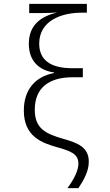

<svg xmlns="http://www.w3.org/2000/svg" viewBox="-20 -780 570 999"><path d="M331 199H388C418 154 442 109 442 61C442 -15 382 -37 311 -57C217 -84 161 -111 161 -209C161 -324 236 -378 358 -378H411V-425H357C241 -425 184 -469 184 -553C184 -672 299 -714 405 -714H432V-760H132V-712H188C225 -712 253 -713 277 -715C194 -695 130 -651 130 -552C130 -465 181 -414 261 -403V-400C162 -381 104 -312 104 -205C104 -68 200 -36 277 -14C345 5 388 20 388 71C388 105 368 148 331 199Z"/></svg>

Font: Noto Sans Mono Condensed Light
Style: Regular
Weight: 300
Width: 3
Designer: Monotype Design Team
Foundry: Monotype Imaging Inc.
Version: Version 2.014